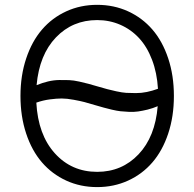

<svg xmlns="http://www.w3.org/2000/svg" viewBox="-20 -757 795 787"><path d="M378.2 -737.2Q446.7 -737.2 505 -710.6Q563.2 -683.9 604.6 -636Q646 -588.1 669.4 -517.9Q692.8 -447.8 692.8 -363.6Q692.8 -279.5 669.4 -209.3Q646 -139.2 604.6 -91.3Q563.2 -43.3 505 -16.7Q446.7 9.9 378.2 9.9Q309.7 9.9 251.6 -16.7Q193.5 -43.3 152 -91.4Q110.4 -139.6 87.2 -209.7Q63.9 -279.8 63.9 -363.6Q63.9 -447.4 87.4 -517.6Q110.8 -587.7 152.2 -635.8Q193.5 -683.9 251.8 -710.6Q310 -737.2 378.2 -737.2ZM626.4 -321.7Q605.8 -312.9 584.7 -307.7Q563.6 -302.6 546.3 -300.1Q529.1 -297.6 508.5 -298.5Q487.9 -299.4 473.7 -301Q459.5 -302.6 438.4 -307.5Q417.3 -312.5 405.4 -315.9Q393.5 -319.2 371.4 -325.6Q341.6 -334.5 326.2 -338.6Q310.7 -342.7 282.3 -348Q253.9 -353.3 233 -353.3Q212 -353.3 184.1 -349.6Q156.2 -345.9 128.9 -336.3Q136 -204.9 204.7 -128.7Q273.4 -52.6 378.2 -52.6Q479.8 -52.6 547.9 -124.5Q616.1 -196.4 626.4 -321.7ZM627.5 -393.1Q623.6 -458.5 603.3 -511.7Q583.1 -565 550.1 -600.7Q517 -636.4 473 -655.5Q429 -674.7 378.2 -674.7Q277.3 -674.7 209.3 -603.7Q141.3 -532.7 130 -408Q153.8 -417.6 176.7 -423.1Q199.6 -428.6 222.5 -429Q245.4 -429.3 263.1 -428.6Q280.9 -427.9 304.9 -422.6Q328.8 -417.3 342.5 -413.5Q356.2 -409.8 381.7 -402.3Q407.3 -394.9 419.9 -391.5Q432.5 -388.1 456.5 -382.8Q480.5 -377.5 497.3 -376.4Q514.2 -375.4 536.9 -375.4Q559.7 -375.4 582 -380Q604.4 -384.6 627.5 -393.1Z"/></svg>

Font: Inter Light BETA
Style: Regular
Weight: 300
Designer: Rasmus Andersson
Foundry: rsms
Version: Version 3.011;git-f93a4a705